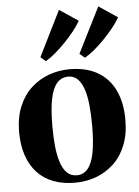

<svg xmlns="http://www.w3.org/2000/svg" viewBox="-57 -859 662 914"><g transform="rotate(-5 274.5 -402.0)"><path d="M20 -250.5Q20 -322 42 -374.2Q64 -426.5 101.5 -460.8Q139 -495 186.2 -512Q233.5 -529 284.5 -529Q364 -529 418.5 -497.5Q473 -466 501 -407.2Q529 -348.5 529 -266.5Q529 -195.5 507.2 -143Q485.5 -90.5 448 -56.2Q410.5 -22 363.2 -5.2Q316 11.5 265 11.5Q206.5 11.5 161 -6Q115.5 -23.5 84.2 -57.5Q53 -91.5 36.5 -140.2Q20 -189 20 -250.5ZM276 -23Q307.5 -23 328.2 -47.2Q349 -71.5 359 -122.2Q369 -173 369 -251.5Q369 -303.5 364.8 -348Q360.5 -392.5 349.8 -425.2Q339 -458 321 -476.2Q303 -494.5 276 -494.5Q243 -494.5 221.8 -470.5Q200.5 -446.5 190.2 -395.8Q180 -345 180 -265Q180 -213.5 184.5 -169.2Q189 -125 200 -92Q211 -59 229.5 -41Q248 -23 276 -23ZM362.5 -577.5 338.5 -598 447.5 -815 537 -755Q524.5 -733 504 -707.2Q483.5 -681.5 459 -656.2Q434.5 -631 409.8 -610.2Q385 -589.5 363.5 -577.5ZM176 -577.5 152 -598 259.5 -815 349 -755Q336.5 -732.5 316 -706.8Q295.5 -681 271.2 -656Q247 -631 222.5 -610.2Q198 -589.5 177 -577.5Z"/></g></svg>

Font: Merriweather 120pt
Style: Bold
Weight: 700
Designer: Eben Sorkin
Foundry: Eben Sorkin
Version: Version 2.100